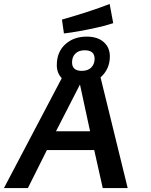

<svg xmlns="http://www.w3.org/2000/svg" viewBox="-96 -950 765 970"><path d="M549 0 412 -559Q459 -601 459 -665Q459 -710 428 -737.5Q397 -765 342 -765Q276 -765 233.5 -726Q191 -687 191 -621Q191 -581 216 -555L-76 0H45L141 -192H380L423 0ZM317 -592Q268 -592 268 -635Q268 -663 285 -679.5Q302 -696 332 -696Q382 -696 382 -653Q382 -627 365.5 -609.5Q349 -592 317 -592ZM227 -781Q297 -789 395 -811Q430 -818 476 -833L458 -930Q367 -894 217 -851ZM359 -287H187L308 -523Z"/></svg>

Font: Brisa Sans Medium
Style: Italic
Weight: 600
Italic angle: -8°
Designer: Dalton Maag Ltd
Foundry: Dalton Maag Ltd
Version: Version 1.101;July 10, 2019;FontCreator 11.5.0.2425 64-bit